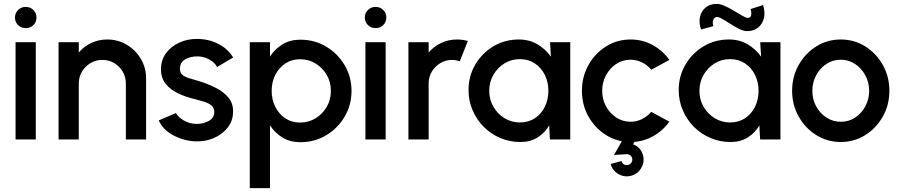

<svg xmlns="http://www.w3.org/2000/svg" viewBox="-20 -717 4622 987"><path d="M60 -500H164V0H60ZM112.5 -572.5Q89 -572.5 73 -588Q57 -603.5 57 -627Q57 -650 73 -665.8Q89 -681.5 112.5 -681.5Q135.5 -681.5 151.5 -665.8Q167.5 -650 167.5 -627Q167.5 -603.5 151.8 -588Q136 -572.5 112.5 -572.5Z M731 -314V0H627V-288Q627 -321.5 610.8 -349Q594.5 -376.5 567 -392.8Q539.5 -409 506 -409Q473 -409 445.5 -392.8Q418 -376.5 401.5 -349Q385 -321.5 385 -288V0H281V-500H385V-447Q411 -478 449 -496Q487 -514 531 -514Q586.5 -514 631.8 -487Q677 -460 704 -414.5Q731 -369 731 -314Z M981 9.5Q921 6 869 -22.5Q817 -51 796 -98L884.5 -136Q894.5 -115.5 925 -97.8Q955.5 -80 991.5 -80Q1026 -80 1053.8 -95.5Q1081.5 -111 1081.5 -141Q1081.5 -163 1066.8 -175Q1052 -187 1030 -193.8Q1008 -200.5 986 -206.5Q936.5 -217.5 896 -236.8Q855.5 -256 831.5 -286.2Q807.5 -316.5 807.5 -360.5Q807.5 -408.5 833.5 -443.8Q859.5 -479 901.5 -498Q943.5 -517 992 -517Q1052 -517 1102 -491.5Q1152 -466 1178.5 -421.5L1096 -372.5Q1084.5 -395 1057.5 -410.2Q1030.5 -425.5 1000.5 -427Q961.5 -428.5 933.2 -412.8Q905 -397 905 -363Q905 -341 920.5 -330Q936 -319 959.8 -312.8Q983.5 -306.5 1008.5 -298.5Q1053 -284 1092 -264Q1131 -244 1155 -214.5Q1179 -185 1178 -142.5Q1178 -95.5 1149.8 -60.2Q1121.5 -25 1076.5 -6.2Q1031.5 12.5 981 9.5Z M1368 250H1264V-500H1368V-426.5Q1393 -465 1432 -489Q1471 -513 1524 -513Q1597 -513 1656.5 -477.5Q1716 -442 1751.5 -382.2Q1787 -322.5 1787 -250Q1787 -177 1751.5 -117Q1716 -57 1656.5 -21.5Q1597 14 1524 14Q1471 14 1432 -10Q1393 -34 1368 -72.5ZM1523 -412.5Q1479.5 -412.5 1446.8 -390.8Q1414 -369 1395.2 -332Q1376.5 -295 1376.5 -250Q1376.5 -205 1395 -168Q1413.5 -131 1446.2 -109Q1479 -87 1523 -87Q1566 -87 1602 -108.8Q1638 -130.5 1659.5 -167.5Q1681 -204.5 1681 -250Q1681 -294.5 1659.8 -331.5Q1638.5 -368.5 1602.5 -390.5Q1566.5 -412.5 1523 -412.5Z M1858.5 -500H1962.5V0H1858.5ZM1911 -572.5Q1887.5 -572.5 1871.5 -588Q1855.5 -603.5 1855.5 -627Q1855.5 -650 1871.5 -665.8Q1887.5 -681.5 1911 -681.5Q1934 -681.5 1950 -665.8Q1966 -650 1966 -627Q1966 -603.5 1950.2 -588Q1934.5 -572.5 1911 -572.5Z M2079.5 0V-500H2183.5V-447Q2209.5 -478 2247.5 -496Q2285.5 -514 2329.5 -514Q2357.5 -514 2385 -506.5L2343.5 -401.5Q2324 -409 2304.5 -409Q2271.5 -409 2244 -392.8Q2216.5 -376.5 2200 -349Q2183.5 -321.5 2183.5 -288V0Z M2807.5 -500H2911.5V0H2807L2803 -72.5Q2781 -34 2743.8 -10.5Q2706.5 13 2655 13Q2600 13 2551.5 -7.8Q2503 -28.5 2466.5 -65.2Q2430 -102 2409.2 -150.5Q2388.5 -199 2388.5 -254.5Q2388.5 -326 2423.2 -385Q2458 -444 2516.5 -479Q2575 -514 2646.5 -514Q2701 -514 2742.8 -489.2Q2784.5 -464.5 2812 -426ZM2652.5 -87.5Q2696.5 -87.5 2729.5 -109.2Q2762.5 -131 2780.8 -168Q2799 -205 2799 -250Q2799 -295.5 2780.5 -332.5Q2762 -369.5 2729 -391.2Q2696 -413 2652.5 -413Q2608.5 -413 2573 -391Q2537.5 -369 2516.2 -332Q2495 -295 2495 -250Q2495 -204.5 2516.8 -167.5Q2538.5 -130.5 2574.2 -109Q2610 -87.5 2652.5 -87.5Z M3328 -142 3421 -91.5Q3387 -44 3335 -15.5Q3283 13 3221.5 13Q3152.5 13 3095.8 -22.5Q3039 -58 3005.2 -117.8Q2971.5 -177.5 2971.5 -250Q2971.5 -323 3005.2 -383Q3039 -443 3095.8 -478.5Q3152.5 -514 3221.5 -514Q3283 -514 3335 -485.5Q3387 -457 3421 -409L3328 -358.5Q3307.5 -383.5 3279.2 -396.8Q3251 -410 3221.5 -410Q3180 -410 3147 -387.8Q3114 -365.5 3094.8 -329.2Q3075.5 -293 3075.5 -250Q3075.5 -207 3095 -171Q3114.5 -135 3147.8 -113Q3181 -91 3221.5 -91Q3252.5 -91 3280.5 -105Q3308.5 -119 3328 -142ZM3224.5 186.5Q3190 195.5 3159.2 177.8Q3128.5 160 3119 126L3175 111Q3178 122 3188 128Q3198 134 3209.5 130.5Q3220.5 127.5 3226.5 117.5Q3232.5 107.5 3229.5 96Q3226.5 84.5 3216.5 79.2Q3206.5 74 3195 76L3136.5 79.5L3203.5 -38L3254 -9L3234 25Q3274 39 3285.5 81.5Q3294.5 115.5 3276.5 146.5Q3258.5 177.5 3224.5 186.5Z M3888 -500H3992V0H3887.5L3883.5 -72.5Q3861.5 -34 3824.2 -10.5Q3787 13 3735.5 13Q3680.5 13 3632 -7.8Q3583.5 -28.5 3547 -65.2Q3510.5 -102 3489.8 -150.5Q3469 -199 3469 -254.5Q3469 -326 3503.8 -385Q3538.5 -444 3597 -479Q3655.5 -514 3727 -514Q3781.5 -514 3823.2 -489.2Q3865 -464.5 3892.5 -426ZM3733 -87.5Q3777 -87.5 3810 -109.2Q3843 -131 3861.2 -168Q3879.5 -205 3879.5 -250Q3879.5 -295.5 3861 -332.5Q3842.5 -369.5 3809.5 -391.2Q3776.5 -413 3733 -413Q3689 -413 3653.5 -391Q3618 -369 3596.8 -332Q3575.5 -295 3575.5 -250Q3575.5 -204.5 3597.2 -167.5Q3619 -130.5 3654.8 -109Q3690.5 -87.5 3733 -87.5ZM3820.5 -557Q3802 -557 3777.5 -569.5Q3753 -582 3729 -597.8Q3705 -613.5 3685.8 -623.5Q3666.5 -633.5 3658 -628Q3638 -615.5 3647 -582.5L3584 -565.5Q3571.5 -600.5 3578.5 -630.5Q3585.5 -660.5 3607.8 -678.8Q3630 -697 3664.5 -697Q3683 -697 3706.5 -686.2Q3730 -675.5 3753.5 -661.2Q3777 -647 3796 -636Q3815 -625 3824 -625Q3840 -625 3841.8 -641Q3843.5 -657 3838.5 -670.5L3902.5 -691Q3914.5 -653.5 3907 -623.2Q3899.5 -593 3876.8 -575Q3854 -557 3820.5 -557Z M4302 13Q4233 13 4176.2 -22.5Q4119.5 -58 4085.8 -117.8Q4052 -177.5 4052 -250Q4052 -323 4085.8 -383Q4119.5 -443 4176.2 -478.5Q4233 -514 4302 -514Q4371 -514 4427.8 -478.5Q4484.5 -443 4518.2 -383Q4552 -323 4552 -250Q4552 -177.5 4518.2 -117.8Q4484.5 -58 4427.8 -22.5Q4371 13 4302 13ZM4302 -91Q4343.5 -91 4376.5 -113Q4409.5 -135 4428.8 -171.2Q4448 -207.5 4448 -250Q4448 -293.5 4428.2 -330Q4408.5 -366.5 4375.5 -388.2Q4342.5 -410 4302 -410Q4261 -410 4227.8 -388Q4194.5 -366 4175.2 -329.5Q4156 -293 4156 -250Q4156 -205.5 4176 -169.5Q4196 -133.5 4229.2 -112.2Q4262.5 -91 4302 -91Z"/></svg>

Font: Urbanist SemiBold
Style: Regular
Weight: 600
Designer: Corey Hu
Foundry: Corey Hu
Version: Version 1.321; ttfautohint (v1.8.4.7-5d5b)